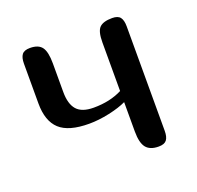

<svg xmlns="http://www.w3.org/2000/svg" viewBox="-95 -603 722 705"><g transform="rotate(-20 265.5 -251.0)"><path d="M149.9 -419.9V-308.1Q149.9 -261.2 169.9 -238.5Q189.9 -215.8 235.8 -215.8Q299.8 -215.8 347.2 -240.2V-430.2Q347.2 -473.1 361.6 -487.5Q376 -502 411.1 -502Q433.6 -502 442.4 -490.5Q451.2 -479 451.2 -455.1V-46.9Q451.2 -22.9 442.4 -11.5Q433.6 0 411.1 0Q377.4 0 362.3 -18.8Q347.2 -37.6 347.2 -82V-196.8Q320.8 -184.1 279.1 -175Q237.3 -166 200.2 -166Q120.1 -166 85 -198.5Q49.8 -231 49.8 -299.8V-455.1Q49.8 -479 58.6 -490.5Q67.4 -502 89.8 -502Q123 -502 136.5 -483.4Q149.9 -464.8 149.9 -419.9Z"/></g></svg>

Font: Marmelad
Style: Regular
Weight: 400
Designer: Manvel Shmavonyan
Foundry: Cyreal (www.cyreal.org)
Version: Version 1.000